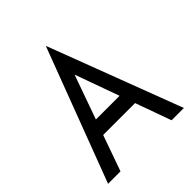

<svg xmlns="http://www.w3.org/2000/svg" viewBox="-205 -890 1026 1026"><g transform="rotate(-45 308.5 -377.0)"><path d="M307 -754H309L595 0H502L429 -203H188L116 0H22ZM398 -289 308 -539 219 -289Z"/></g></svg>

Font: Lineal
Style: Regular
Weight: 400
Designer: Created by Frank Adebiaye with contributions from Anton Moglia & Ariel Martín Pérez
Created by Frank ADEBIAYE with FontF
Foundry: Velvetyne Type Foundry
Version: Version 2.000